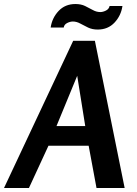

<svg xmlns="http://www.w3.org/2000/svg" viewBox="-75 -935 680 955"><path d="M397 -732 545 0H405L366 -210H166L69 0H-55L289 -732ZM309 -558 206 -308H349ZM534 -905Q527 -857 494.5 -822.5Q462 -788 411 -788Q384 -788 363 -798Q342 -808 324 -818Q306 -828 287 -828Q274 -828 259 -820.5Q244 -813 242 -798H177Q184 -846 216.5 -880.5Q249 -915 300 -915Q328 -915 348.5 -905Q369 -895 387 -885Q405 -875 424 -875Q437 -875 452 -882.5Q467 -890 470 -905Z"/></svg>

Font: Rosario
Style: Bold Italic
Weight: 700
Italic angle: -8.05°
Designer: Hector Gatti
Foundry: Omnibus Type
Version: Version 1.101; ttfautohint (v1.8.1.43-b0c9)